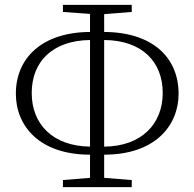

<svg xmlns="http://www.w3.org/2000/svg" viewBox="-20 -755 797 787"><path d="M349 -154C195 -156 110 -247 110 -374C110 -502 195 -589 349 -591ZM349 12H520V-17L407 -26V-121C616 -121 712 -240 712 -371C712 -516 609 -623 407 -624V-697L520 -706V-735H238V-706L349 -698V-624C151 -623 45 -516 45 -371C45 -239 141 -121 349 -121V-26L238 -17V12ZM407 -591C562 -590 647 -502 647 -374C647 -248 561 -155 407 -154Z"/></svg>

Font: Noto Serif CJK HK ExtraLight
Style: Regular
Weight: 200
Designer: Ryoko NISHIZUKA 西塚涼子 (kana & ideographs); Frank Grießhammer (Latin, Greek & Cyrillic); Wenlong ZHANG 张文龙 (bopomofo); San
Foundry: Adobe
Version: Version 2.001;hotconv 1.1.0;makeotfexe 2.6.0